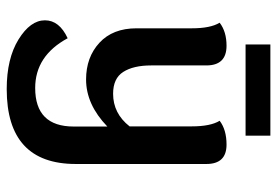

<svg xmlns="http://www.w3.org/2000/svg" viewBox="-150 -446 845 586"><g transform="rotate(90 273.0 -153.5)"><path d="M366.7 -58.1Q299.3 6.8 223.1 6.8Q155.3 6.8 111.1 -33.9Q66.9 -74.7 66.9 -147V-315.9Q66.9 -373 49.8 -400.9Q77.1 -421.9 120.1 -421.9Q180.2 -421.9 180.2 -360.4V-191.9Q180.2 -137.7 200 -106.7Q219.7 -75.7 266.6 -75.7Q326.7 -75.7 366.2 -126V-315.9Q366.2 -373 349.1 -400.9Q376.5 -421.9 421.9 -421.9Q481 -421.9 481 -360.4V38.1Q481 249 252.4 249Q159.2 249 100.8 212.9Q42.5 176.8 42.5 132.3Q42.5 88.4 97.2 63Q150.9 162.1 249 162.1Q366.7 162.1 366.7 44.4ZM394.5 -480H116.2V-555.7H394.5Z"/></g></svg>

Font: ALMAS
Style: Bold
Weight: 700
Designer: ALMAS Font/ by Husham Jawad Kadhim, derived from the Bainsely font by/ Paul James MIller
Foundry: High-Logic / Made with FontCreator
Version: Version 1.411;September 19, 2021;FontCreator 14.0.0.2814 32-